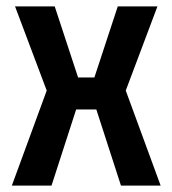

<svg xmlns="http://www.w3.org/2000/svg" viewBox="-20 -580 539 600"><path d="M17 0 126 -297 27 -560H151L224 -338H275L348 -560H472L373 -297L482 0H358L281 -238H218L141 0Z"/></svg>

Font: Tektur SemiCondensed Medium
Style: Regular
Weight: 500
Width: 4
Designer: Adam Jagosz
Foundry: Adam Jagosz
Version: Version 1.005;gftools[0.9.30]